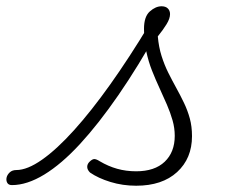

<svg xmlns="http://www.w3.org/2000/svg" viewBox="-221 -573 791 612"><path d="M-183 17Q-194 17 -198 9.5Q-202 2 -200 -7Q-198 -16 -190 -23.5Q-182 -31 -169 -31Q-134 -31 -87 -64Q-40 -97 15 -158Q70 -219 130.5 -304Q191 -389 255 -495L285 -479Q220 -362 156.5 -270Q93 -178 34 -114Q-25 -50 -80 -16.5Q-135 17 -183 17ZM213 19Q170 19 131 7Q92 -5 66 -23Q57 -32 57 -41Q57 -50 64 -57Q73 -66 79.5 -66Q86 -66 97 -59Q124 -43 152.5 -35Q181 -27 213 -27Q272 -27 304 -57.5Q336 -88 336 -140Q336 -165 329 -189.5Q322 -214 311 -239.5Q300 -265 287.5 -292Q275 -319 263.5 -348Q252 -377 245 -410.5Q238 -444 238 -481Q238 -520 256.5 -536.5Q275 -553 294 -553Q307 -553 314 -546Q321 -539 321 -528Q321 -514 310 -496Q299 -478 282 -457Q285 -423 294 -394.5Q303 -366 315.5 -341Q328 -316 341 -292.5Q354 -269 365.5 -245Q377 -221 384 -195.5Q391 -170 391 -139Q391 -68 343.5 -24.5Q296 19 213 19Z"/></svg>

Font: Playwrite US Trad ExtraLight
Style: Regular
Weight: 250
Designer: Veronika Burian, José Scaglione
Foundry: TypeTogether
Version: Version 1.003